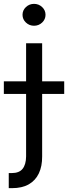

<svg xmlns="http://www.w3.org/2000/svg" viewBox="-58 -770 352 994"><path d="M77.1 -545.9H160.2V40Q160.6 90.3 143.3 127.2Q126 164.1 91.3 184.1Q56.6 204.1 3.9 204.1H-12.7V126H2.9Q41.5 126 59.1 103.8Q76.7 81.5 77.1 40ZM-38.1 -283.7V-349.1H274.4V-283.7ZM118.2 -636.7Q93.8 -636.7 76.2 -653.3Q58.6 -669.9 58.6 -693.4Q58.6 -716.8 76.2 -733.4Q93.8 -750 118.2 -750Q142.6 -750 160.2 -733.4Q177.7 -716.8 177.7 -693.4Q177.7 -669.9 160.2 -653.3Q142.6 -636.7 118.2 -636.7Z"/></svg>

Font: Inter
Style: Regular
Weight: 400
Designer: Rasmus Andersson
Foundry: rsms
Version: Version 4.000;git-8c9346024